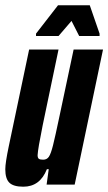

<svg xmlns="http://www.w3.org/2000/svg" viewBox="-20 -697 409 725"><path d="M0 -58Q0 -82 13 -144L90 -510H201L141 -223Q123 -134 122 -111Q122 -101 126.5 -97.5Q131 -94 143 -94Q157 -94 164.5 -105Q172 -116 180 -147.5Q188 -179 205 -260L258 -510H369L262 0H156L164 -58H157Q131 8 68 8Q31 8 15.5 -7Q0 -22 0 -58ZM116 -561V-570L199 -677H319L356 -570V-561H279L250 -618L201 -561Z"/></svg>

Font: Saira Ultra Condensed ExtraBold
Style: Italic
Weight: 800
Width: 1
Italic angle: -12°
Designer: Hector Gatti with collaboration of the Omnibus-Type team
Foundry: Omnibus-Type
Version: Version 1.001; ttfautohint (v1.8)